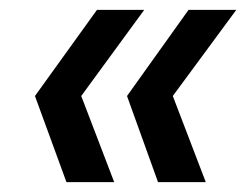

<svg xmlns="http://www.w3.org/2000/svg" viewBox="-20 -490 511 390"><path d="M301 -120 238 -295 363 -470H460L331 -295L398 -120ZM115 -120 51 -295 177 -470H273L145 -295L212 -120Z"/></svg>

Font: DM Sans 18pt Medium
Style: Italic
Weight: 500
Italic angle: -10°
Designer: Colophon Foundry, Jonny Pinhorn
Foundry: Colophon Foundry
Version: Version 4.004;gftools[0.9.30]